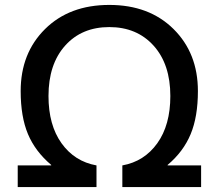

<svg xmlns="http://www.w3.org/2000/svg" viewBox="-20 -760 889 780"><path d="M177 -370Q177 -252 230 -178Q283 -104 372 -88V0H52V-88H188V-90Q123 -145 93.5 -215.5Q64 -286 64 -390Q64 -544 163 -642Q262 -740 424 -740Q586 -740 685 -642Q784 -544 784 -390Q784 -286 754.5 -215Q725 -144 661 -90V-88H797V0H477V-88Q566 -104 619 -178Q672 -252 672 -370Q672 -499 604 -574.5Q536 -650 424 -650Q312 -650 244.5 -574.5Q177 -499 177 -370Z"/></svg>

Font: M PLUS 1p Medium
Style: Regular
Weight: 500
Version: Version 1.062